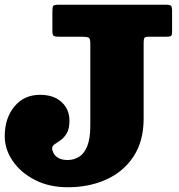

<svg xmlns="http://www.w3.org/2000/svg" viewBox="-20 -770 756 810"><path d="M0 -195Q0 -140 33.8 -90.8Q67.5 -41.5 127.5 -10.8Q187.5 20 266 20Q356.5 20 429 -13Q501.5 -46 543.8 -110.5Q586 -175 586 -270V-590.5Q586 -604 589 -609.5Q592 -615 605 -615H679.5Q695 -615 700.5 -617.8Q706 -620.5 706 -636V-724.5Q706 -741 701.5 -745.5Q697 -750 681 -750H226Q207.5 -750 204.2 -744.8Q201 -739.5 201 -721V-639Q201 -621.5 207.2 -618.2Q213.5 -615 230 -615H326.5Q347.5 -615 354.2 -611Q361 -607 361 -586V-240Q361 -185 348 -153.2Q335 -121.5 313.2 -108.2Q291.5 -95 266 -95Q240 -95 225.8 -103.8Q211.5 -112.5 205.8 -124Q200 -135.5 200 -144Q200 -154.5 211 -161.8Q222 -169 236.5 -179.2Q251 -189.5 262 -208.5Q273 -227.5 273 -261Q273 -308.5 240 -339.2Q207 -370 149 -370Q81.5 -370 40.8 -320.8Q0 -271.5 0 -195Z"/></svg>

Font: Besley Black
Style: Regular
Weight: 900
Designer: Owen Earl
Foundry: indestructible type*
Version: Version 2.001